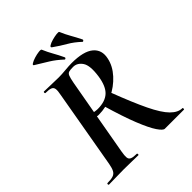

<svg xmlns="http://www.w3.org/2000/svg" viewBox="-219 -938 1073 1073"><g transform="rotate(-45 317.5 -401.5)"><path d="M19 0Q15 0 15 -6Q15 -12 19 -12Q48 -12 64 -17.5Q80 -23 88 -38Q96 -53 101 -81L182 -544Q188 -573 186 -587.5Q184 -602 171 -607.5Q158 -613 130 -613Q126 -613 126 -619Q126 -625 130 -625Q153 -625 182.5 -623.5Q212 -622 244 -622Q267 -622 299 -625Q331 -628 351 -628Q445 -628 485 -594.5Q525 -561 512 -503Q502 -454 463 -411Q424 -368 369 -342Q314 -316 253 -316Q250 -316 246.5 -316.5Q243 -317 241 -318L199 -81Q194 -53 195.5 -38Q197 -23 210 -17.5Q223 -12 250 -12Q254 -12 254 -6Q254 0 251 0Q227 0 198.5 -1Q170 -2 136 -2Q103 -2 72.5 -1Q42 0 19 0ZM460 0Q447 0 424.5 -33Q402 -66 372.5 -139.5Q343 -213 308 -333L388 -360Q437 -231 474 -154.5Q511 -78 544 -45Q577 -12 611 -12Q614 -12 614 -6Q614 0 611 0Q550 0 514 0Q478 0 460 0ZM273 -343Q332 -343 363.5 -372Q395 -401 405 -469Q416 -546 395 -576.5Q374 -607 342 -607Q320 -607 309 -604Q298 -601 292.5 -587.5Q287 -574 281 -542L246 -346Q252 -345 259 -344Q266 -343 273 -343ZM478 -669Q444 -701 409 -721Q374 -741 336 -768Q327 -774 338.5 -781.5Q350 -789 370 -794.5Q390 -800 407 -802Q424 -804 426 -799Q440 -766 455.5 -739Q471 -712 488 -678Q490 -674 485.5 -670Q481 -666 478 -669ZM338 -669Q304 -701 270 -722Q236 -743 195 -768Q186 -773 198 -780.5Q210 -788 229.5 -794Q249 -800 266.5 -802Q284 -804 286 -799Q300 -766 315.5 -739Q331 -712 347 -678Q349 -674 345 -670.5Q341 -667 338 -669Z"/></g></svg>

Font: Cormorant Light
Style: Italic
Weight: 300
Italic angle: -10°
Designer: Christian Thalmann (Catharsis Fonts)
Foundry: Catharsis Fonts
Version: Version 4.000